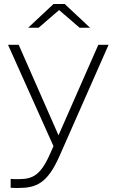

<svg xmlns="http://www.w3.org/2000/svg" viewBox="-20 -745 573 955"><path d="M33 145V189C46 190 58 190 70 190C161 190 216 167 276 31L520 -522H469L271 -72L73 -522H20L246 -18L230 18C182 128 142 146 72 146C60 146 47 146 33 145ZM120 -607H172L274 -695L376 -607H428L302 -725H246Z"/></svg>

Font: Chess Sans Light
Style: Regular
Weight: 300
Designer: Wolf Bōese
Foundry: Wolf Bōese
Version: Version 7.223;Glyphs 3.3 (3306)